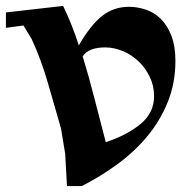

<svg xmlns="http://www.w3.org/2000/svg" viewBox="-41 -623 633 648"><path d="M185 5 179 -104 165 -189Q145 -258 121.5 -340Q98 -422 66 -491L38 -537L-21 -529V-581L172 -603Q188 -570 201 -537Q214 -504 225 -470Q265 -539 304 -569.5Q343 -600 394 -600Q424 -600 452.5 -590Q481 -580 502.5 -558.5Q524 -537 537.5 -502Q551 -467 551 -417Q551 -343 525.5 -279.5Q500 -216 456.5 -163.5Q413 -111 355.5 -69Q298 -27 235 5ZM314 -463Q286 -463 267 -455.5Q248 -448 238 -433Q260 -361 278.5 -288Q297 -215 316 -143Q390 -168 434.5 -205.5Q479 -243 479 -298Q479 -334 464 -364.5Q449 -395 425.5 -417Q402 -439 372.5 -451Q343 -463 314 -463Z"/></svg>

Font: Trickster
Style: Regular
Weight: 400
Designer: Jean-Baptiste Morizot
Foundry: Jean-Baptiste Morizot
Version: Version 2.000;PS 2.0;hotconv 1.0.88;makeotf.lib2.5.647800